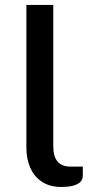

<svg xmlns="http://www.w3.org/2000/svg" viewBox="-20 -738 364 764"><path d="M224 6Q179 6 148 -14Q117 -34 101 -69.2Q85 -104.5 85 -149.5V-718.5H192V-155.5Q192 -75 260.5 -75H309.5V-39.5Q309.5 -22.5 298 -12.5Q286.5 -2.5 267.2 1.8Q248 6 224 6Z"/></svg>

Font: Verano Sans Medium
Style: Regular
Weight: 500
Designer: Lukasz Dziedzic with Adam Twardoch and Botio Nikoltchev
Foundry: tyPoland Lukasz Dziedzic
Version: Version 3.001;December 28, 2019;FontCreator 12.0.0.2547 64-b